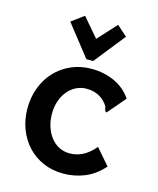

<svg xmlns="http://www.w3.org/2000/svg" viewBox="-109 -779 718 872"><g transform="rotate(15 250.0 -343.0)"><path d="M38.1 0ZM390.1 -303.2Q385.7 -304.2 383.8 -306.9Q381.8 -309.6 380.9 -313Q379.9 -316.4 379.2 -320.6Q378.4 -324.7 377 -329.1Q363.3 -352.5 337.6 -368.2Q312 -383.8 274.9 -383.8Q249.5 -383.8 227.1 -372.8Q204.6 -361.8 188 -342Q171.4 -322.3 161.6 -294.9Q151.9 -267.6 151.9 -234.9Q151.9 -201.7 160.9 -173.6Q169.9 -145.5 186.3 -124.5Q202.6 -103.5 225.3 -91.8Q248 -80.1 275.9 -80.1Q289.6 -80.1 304.4 -83.3Q319.3 -86.4 334.5 -93.8Q349.6 -101.1 364.3 -113Q378.9 -125 393.1 -142.1L458 -66.9Q418.5 -22.5 371.1 -3.2Q323.7 16.1 271 16.1Q219.7 16.1 177 -2.4Q134.3 -21 103.5 -53.7Q72.8 -86.4 55.4 -131.3Q38.1 -176.3 38.1 -229Q38.1 -281.2 55.2 -326.4Q72.3 -371.6 103.5 -405Q134.8 -438.5 178.5 -457.8Q222.2 -477.1 274.9 -477.1Q304.2 -477.1 331.5 -471.2Q358.9 -465.3 383.1 -454.1Q407.2 -442.9 427.2 -426Q447.3 -409.2 461.9 -387.2ZM386.2 -658.2 271 -513.2H238.8L124 -659.2L182.1 -702.1L257.8 -613.8L337.9 -701.2Z"/></g></svg>

Font: InconsolataGo
Style: Bold
Weight: 700
Designer: Raph Levien, Kirill Tkachev(cyreal.org)
Foundry: Raph Levien, Kirill Tkachev(cyreal.org)
Version: Version 1.015; ttfautohint (v0.92) -l 8 -r 50 -G 200 -x 14 -